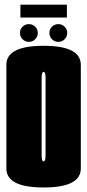

<svg xmlns="http://www.w3.org/2000/svg" viewBox="-20 -804 376 828"><path d="M168 4.5Q7.5 4.5 7.5 -77.5V-524.5Q7.5 -606.5 168 -606.5Q328.5 -606.5 328.5 -524.5V-77.5Q328.5 4.5 168 4.5ZM168 -108Q176.5 -108 176.5 -134.5V-467Q176.5 -494 168 -494Q159.5 -494 159.5 -467V-134.5Q159.5 -108 168 -108ZM104.5 -623.5Q88.5 -623.5 77.2 -634.8Q66 -646 66 -662Q66 -677.5 77.2 -688.8Q88.5 -700 104.5 -700Q120.5 -700 131.8 -688.8Q143 -677.5 143 -662Q143 -646 131.8 -634.8Q120.5 -623.5 104.5 -623.5ZM231.5 -623.5Q215.5 -623.5 204.2 -634.8Q193 -646 193 -662Q193 -677.5 204.2 -688.8Q215.5 -700 231.5 -700Q247.5 -700 258.8 -688.8Q270 -677.5 270 -662Q270 -646 258.8 -634.8Q247.5 -623.5 231.5 -623.5ZM68 -728.5V-784H268.5V-728.5Z"/></svg>

Font: Anybody UltraCondensed ExtraBold
Style: Regular
Weight: 800
Width: 1
Designer: Tyler Finck
Foundry: Etcetera Type Company
Version: Version 1.010; ttfautohint (v1.8.3) -l 8 -r 50 -G 200 -x 14 